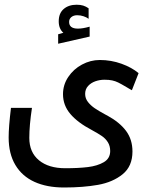

<svg xmlns="http://www.w3.org/2000/svg" viewBox="-20 -812 640 832"><path d="M17.5 -216.5Q17.5 -262 27.5 -344.5H118.5Q107 -268.5 107 -214.5Q107 -152 148.8 -117.5Q190.5 -83 263 -83Q319.5 -83 360.8 -88Q402 -93 429.8 -109.2Q457.5 -125.5 457.5 -157.5Q457.5 -179.5 447.5 -195.5Q437.5 -211.5 421.5 -222.5Q405.5 -233.5 377 -249Q317 -280.5 285 -318Q253 -355.5 253 -404Q253 -444.5 275.8 -478.5Q298.5 -512.5 335.2 -532.2Q372 -552 412.5 -552Q461.5 -552 506.5 -535.8Q551.5 -519.5 580.5 -495L551.5 -421Q543.5 -425 538.2 -428.5Q533 -432 529 -434Q504.5 -448.5 492.2 -454.5Q480 -460.5 466.2 -463.5Q452.5 -466.5 432.5 -466.5Q412.5 -466.5 393.2 -459.8Q374 -453 361.5 -439.2Q349 -425.5 349 -405Q349 -385.5 361.2 -370Q373.5 -354.5 390.5 -343Q407.5 -331.5 435 -316.5Q438.5 -315 445.5 -311Q498.5 -282 526.2 -244.8Q554 -207.5 554 -155.5Q554 -91.5 511.5 -57Q469 -22.5 404.8 -11Q340.5 0.5 257.5 0.5Q183 0.5 129.2 -24Q75.5 -48.5 46.5 -97.2Q17.5 -146 17.5 -216.5ZM232 -663.5 254.5 -670Q234.5 -687.5 234.5 -719.5Q234.5 -754.5 256 -773Q277.5 -791.5 312 -791.5Q328.5 -791.5 340.5 -787.8Q352.5 -784 364 -776V-730.5Q355.5 -737 342.2 -741.5Q329 -746 314.5 -746Q299 -746 289.2 -738Q279.5 -730 279.5 -717Q279.5 -688 317.5 -688Q339 -688 368.5 -696.5V-653.5L232 -622.5Z"/></svg>

Font: JuliaMono SemiBoldItalic
Style: Regular
Weight: 600
Italic angle: -9°
Monospace: yes
Designer: cormullion
Foundry: corm
Version: Version 0.049; ttfautohint (v1.8.4)